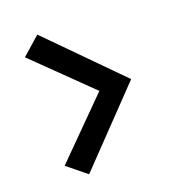

<svg xmlns="http://www.w3.org/2000/svg" viewBox="-120 -696 738 821"><g transform="rotate(-20 249.5 -285.5)"><path d="M146 33 60 -37 309 -287 59 -531 142 -604 454 -288Z"/></g></svg>

Font: Yaldevi SemiBold
Style: Regular
Weight: 600
Designer: Sol Matas, Rajitha Manaperi, Kosala Senevirathne
Foundry: Mooniak
Version: Version 1.100